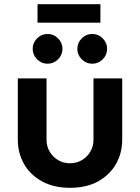

<svg xmlns="http://www.w3.org/2000/svg" viewBox="-20 -884 668 916"><path d="M314 12Q236 12 180 -19Q124 -50 94.5 -102Q65 -154 65 -217V-510H202V-217Q202 -186 217 -160.5Q232 -135 257.5 -120Q283 -105 314 -105Q345 -105 370.5 -120Q396 -135 411 -160.5Q426 -186 426 -217V-510H563V-217Q563 -154 533.5 -102Q504 -50 448.5 -19Q393 12 314 12ZM420 -580Q391 -580 370 -601Q349 -622 349 -651Q349 -680 370 -701Q391 -722 420 -722Q449 -722 470 -701Q491 -680 491 -651Q491 -622 470 -601Q449 -580 420 -580ZM207 -580Q178 -580 157 -601Q136 -622 136 -651Q136 -680 157 -701Q178 -722 207 -722Q236 -722 257 -701Q278 -680 278 -651Q278 -622 257 -601Q236 -580 207 -580ZM159 -776V-864H459V-776Z"/></svg>

Font: MuseoModerno Thin SemiBold
Style: Regular
Weight: 600
Version: Version 1.003